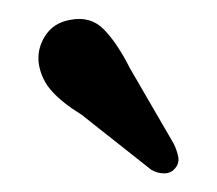

<svg xmlns="http://www.w3.org/2000/svg" viewBox="-20 -657 231 204"><path d="M118.1 -584.4 164.7 -504.1Q168 -497.3 169.4 -490.3Q170.7 -483.2 165.5 -477.5Q161.1 -472.7 154.1 -472.8Q147 -472.9 140.6 -476.7L66.8 -535Q46.4 -547.7 35.5 -559.7Q24.5 -571.6 21.4 -588Q18.8 -604.3 27.8 -618.6Q36.8 -632.9 54.6 -635.9Q76.3 -640.2 90.5 -625.6Q104.7 -611 118.1 -584.4Z"/></svg>

Font: Fraunces 144pt S100 Black
Style: Regular
Weight: 900
Version: Version 1.000